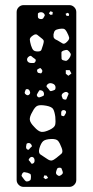

<svg xmlns="http://www.w3.org/2000/svg" viewBox="-20 -730 363 750"><path d="M72 0Q61 0 53 -8Q45 -16 45 -27V-683Q45 -694 53 -702Q61 -710 72 -710H251Q262 -710 270 -702Q278 -694 278 -683V-27Q278 -16 270 -8Q262 0 251 0ZM186 -683 177 -686 171 -678 177 -672 185 -673ZM152 -677Q145 -685 133 -681Q128 -679 128 -675.5Q128 -672 128 -665Q128 -658 136 -656Q145 -654 149 -659Q153 -665 154.5 -668.5Q156 -672 152 -677ZM250 -676 244 -680 236 -676 240 -668H249ZM241 -605Q235 -616 229 -617.5Q223 -619 211 -617Q200 -615 195.5 -611Q191 -607 189 -596Q188 -585 191.5 -580.5Q195 -576 205 -572Q217 -565 224 -560.5Q231 -556 241 -566Q252 -576 250 -584Q248 -592 241 -605ZM143 -580Q132 -589 125.5 -594Q119 -599 108 -591Q96 -583 96.5 -575Q97 -567 101 -553Q105 -540 110 -534.5Q115 -529 128 -529Q140 -529 142 -536Q144 -543 148 -554Q151 -564 151 -569Q151 -574 143 -580ZM251 -528Q245 -535 240.5 -535Q236 -535 227 -532Q220 -529 220 -525Q220 -521 220 -513Q220 -505 220.5 -500.5Q221 -496 229 -494Q237 -491 241.5 -493.5Q246 -496 251 -503Q256 -511 256.5 -516Q257 -521 251 -528ZM108 -506Q104 -510 101 -511.5Q98 -513 94 -510Q84 -504 86 -494Q89 -485 100 -484Q107 -484 111.5 -484Q116 -484 119 -491Q121 -497 117 -499.5Q113 -502 108 -506ZM141 -461Q138 -465 136 -464Q134 -463 130 -461Q124 -459 125 -453Q126 -446 131 -445Q136 -444 139 -443.5Q142 -443 144 -448Q148 -454 141 -461ZM252 -456H237V-442L247 -434L259 -443ZM197 -388Q197 -400 184 -404Q172 -408 164 -399Q160 -393 163 -390Q166 -387 170 -382Q173 -377 175.5 -375Q178 -373 183 -375Q190 -377 193.5 -379Q197 -381 197 -388ZM97 -372Q94 -382 86 -382Q81 -382 80 -379Q79 -376 77 -371Q75 -365 81 -361Q87 -356 92 -359Q100 -364 97 -372ZM152 -363Q151 -375 141 -377Q135 -379 133 -376Q131 -373 128 -368Q125 -363 124 -360.5Q123 -358 126 -353Q130 -349 133 -349.5Q136 -350 141 -352Q146 -354 149 -355.5Q152 -357 152 -363ZM245 -368Q239 -374 229 -368Q220 -363 221 -355Q223 -349 224.5 -345.5Q226 -342 233 -341Q239 -340 240 -344Q241 -348 244 -354Q246 -359 247.5 -362Q249 -365 245 -368ZM196 -274Q193 -295 187.5 -304Q182 -313 161 -317Q139 -321 128 -317.5Q117 -314 107 -294Q95 -274 96.5 -262Q98 -250 114 -234Q129 -217 141 -215Q153 -213 174 -223Q193 -232 195.5 -242.5Q198 -253 196 -274ZM237 -296Q232 -302 224 -299Q219 -297 219 -289Q219 -284 219 -281Q219 -278 224 -277Q229 -275 231 -277.5Q233 -280 235 -284Q240 -291 237 -296ZM221 -152Q214 -171 207 -179.5Q200 -188 179 -187Q157 -186 148.5 -178.5Q140 -171 134 -151Q129 -133 138 -126.5Q147 -120 163 -110Q174 -102 181.5 -103Q189 -104 200 -113Q213 -123 220 -129.5Q227 -136 221 -152ZM103 -164Q98 -173 89 -171Q84 -170 83.5 -166.5Q83 -163 82 -158Q81 -149 87 -146Q91 -144 93 -146Q95 -148 98 -152Q101 -155 103.5 -157Q106 -159 103 -164ZM115 -105Q114 -115 106 -117Q99 -118 94 -110Q91 -106 92.5 -104Q94 -102 97 -99Q100 -95 102 -92Q104 -89 108 -91Q116 -94 115 -105ZM224 -62Q222 -68 220.5 -71.5Q219 -75 213 -75Q206 -75 204 -72Q202 -69 200 -62Q196 -51 204 -46Q209 -42 212.5 -43Q216 -44 221 -48Q228 -53 224 -62ZM88 -55Q80 -57 75.5 -57.5Q71 -58 67 -52Q63 -45 65 -41.5Q67 -38 72 -32Q77 -25 80.5 -22.5Q84 -20 91 -22Q99 -25 100 -29.5Q101 -34 101 -42Q101 -49 97.5 -51Q94 -53 88 -55ZM162 -44 153 -45 150 -36 158 -30 168 -35Z"/></svg>

Font: Rubik Moonrocks
Style: Regular
Weight: 400
Designer: Hubert and Fischer, NaN
Foundry: Hubert and Fischer, NaN
Version: Version 2.200